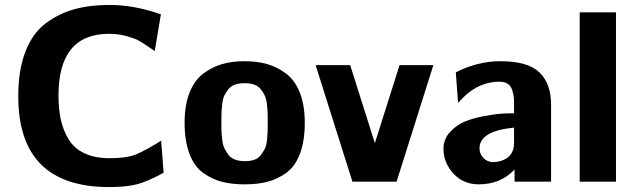

<svg xmlns="http://www.w3.org/2000/svg" viewBox="-20 -736 2574 778"><path d="M54 -346Q54 -453 83.5 -528Q113 -603 166.5 -642.5Q220 -682 282.5 -699Q345 -716 424 -716Q524 -716 632 -678L607 -529Q604 -531 578.5 -548.5Q553 -566 538.5 -573.5Q524 -581 491.5 -590Q459 -599 422 -599Q217 -599 217 -349Q217 -294 226.5 -251Q236 -208 258 -171.5Q280 -135 322 -115Q364 -95 424 -95Q492 -95 529 -109.5Q566 -124 633 -166L643 -36Q577 0 534 11Q491 22 422 22Q54 22 54 -346Z M728 -239Q728 -310 748 -360.5Q768 -411 804 -438Q840 -465 880.5 -476.5Q921 -488 971 -488Q1021 -488 1062 -476.5Q1103 -465 1139 -438Q1175 -411 1195 -360.5Q1215 -310 1215 -239Q1215 -164 1195 -112Q1175 -60 1138.5 -34.5Q1102 -9 1062.5 1Q1023 11 971 11Q920 11 880.5 1Q841 -9 804.5 -34.5Q768 -60 748 -112Q728 -164 728 -239ZM877 -241Q877 -218 877.5 -204.5Q878 -191 880.5 -169.5Q883 -148 889.5 -135Q896 -122 905.5 -109Q915 -96 932 -89.5Q949 -83 972 -83Q995 -83 1011.5 -89Q1028 -95 1038 -109Q1048 -123 1054 -135Q1060 -147 1062 -169.5Q1064 -192 1064.5 -204Q1065 -216 1065 -241Q1065 -266 1064.5 -279Q1064 -292 1061.5 -314Q1059 -336 1053 -348.5Q1047 -361 1037 -374Q1027 -387 1010.5 -393Q994 -399 971 -399Q948 -399 931.5 -393Q915 -387 905 -374Q895 -361 889 -348.5Q883 -336 880.5 -314Q878 -292 877.5 -279Q877 -266 877 -241Z M1259 -472H1399L1499 -156L1599 -472H1736L1587 0H1408Z M1777 -133Q1777 -172 1803 -200.5Q1829 -229 1862.5 -243Q1896 -257 1941.5 -265.5Q1987 -274 2013 -275.5Q2039 -277 2063 -277V-317Q2063 -334 2061.5 -345.5Q2060 -357 2055 -372.5Q2050 -388 2037 -396.5Q2024 -405 2004 -405Q1921 -405 1856 -340L1836 -319L1827 -443Q1916 -488 2007 -488Q2119 -488 2166 -442.5Q2213 -397 2213 -312V0H2065V-49Q2008 11 1920 11Q1857 11 1817 -33Q1777 -77 1777 -133ZM1923 -135Q1923 -112 1939 -95.5Q1955 -79 1980 -79Q1985 -79 1999 -81Q2063 -95 2063 -157V-219Q1923 -205 1923 -135Z M2329 0V-686H2476V0Z"/></svg>

Font: Coval
Style: Black
Weight: 1000
Foundry: Context Ltd
Version: Version 001.000